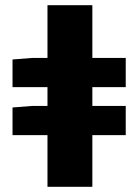

<svg xmlns="http://www.w3.org/2000/svg" viewBox="-20 -716 530 736"><path d="M162 0H334V-198H462V-310H334V-382H462V-494H334V-696H162V-494H104L28 -488V-382H162V-310H104L28 -304V-198H162Z"/></svg>

Font: Source Sans Pro Black
Style: Regular
Weight: 900
Designer: Paul D. Hunt
Foundry: Adobe Systems Incorporated
Version: Version 3.006;hotconv 1.0.111;makeotfexe 2.5.65597